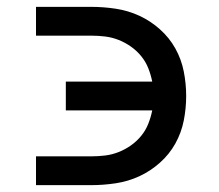

<svg xmlns="http://www.w3.org/2000/svg" viewBox="-20 -540 640 560"><path d="M85 0V-84H246Q267 -84 287 -86.5Q307 -89 326 -96.5Q345 -104 362 -116Q379 -128 392 -144Q405 -160 412.5 -179Q420 -198 424 -218H172V-302H424Q420 -322 412.5 -341Q405 -360 392 -376Q379 -392 362 -404Q345 -416 326 -423.5Q307 -431 287 -433.5Q267 -436 246 -436H85V-520H246Q282 -520 318 -514.5Q354 -509 386.5 -494Q419 -479 446.5 -454.5Q474 -430 491.5 -398.5Q509 -367 516 -331.5Q523 -296 523 -260Q523 -224 516 -188.5Q509 -153 491.5 -121.5Q474 -90 446.5 -65.5Q419 -41 386.5 -26Q354 -11 318 -5.5Q282 0 246 0Z"/></svg>

Font: Iosevka SS04 Medium Extended
Style: Regular
Weight: 500
Width: 7
Monospace: yes
Designer: Belleve Invis
Foundry: Belleve Invis
Version: Version 19.0.0; ttfautohint (v1.8.4)